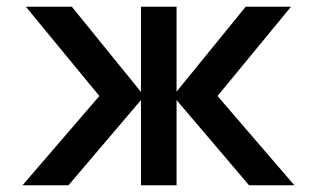

<svg xmlns="http://www.w3.org/2000/svg" viewBox="-20 -552 944 572"><path d="M47 0 276 -266 57 -532H194L400 -278V-532H506V-279L712 -532H847L628 -266L857 0H722L506 -254V0H400V-254L184 0Z"/></svg>

Font: Geist Med
Style: Regular
Weight: 400
Designer: Basement.studio, Andrés Briganti, Mateo Zaragoza
Foundry: Basement.studio, Vercel, Andrés Briganti, Guido Ferreyra, Mateo Zaragoza
Version: Version 1.401